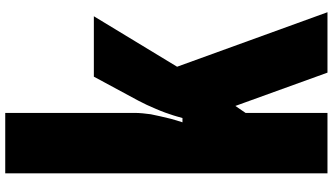

<svg xmlns="http://www.w3.org/2000/svg" viewBox="-282 -958 1240 715"><g transform="rotate(-90 337.5 -600.0)"><path d="M275 -1200V-716Q275 -705 273.5 -688Q272 -671 270 -658Q267 -643 262.5 -623Q258 -603 253 -583Q250 -573 247 -562Q243 -551 240 -540H256Q261 -558 262.5 -563Q264 -568 266 -574.5Q268 -581 276 -604Q283 -623 290 -639Q297 -655 305 -673Q309 -681 313 -689Q317 -697 321 -705L410 -870H635L447 -560L650 0H425L301 -343L275 -305V0H50V-1200Z"/></g></svg>

Font: Boldonse
Style: Regular
Weight: 400
Designer: Universitype Foundry
Foundry: Universitype Foundry
Version: Version 1.000; ttfautohint (v1.8.4.7-5d5b)